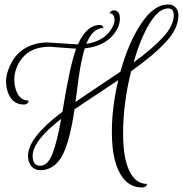

<svg xmlns="http://www.w3.org/2000/svg" viewBox="-20 -700 820 861"><path d="M192.8 -509.6 329.6 -500.8Q368 -588 428 -588Q439.2 -588 443.2 -577.6L444 -574.4Q395.2 -574.4 367.2 -503.2Q448 -516 480.8 -572Q493.6 -594.4 493.6 -608Q493.6 -640 471.2 -640Q476 -653.6 490.4 -653.6Q517.6 -653.6 517.6 -616.4Q517.6 -579.2 488 -544Q444.8 -492 360 -483.2Q342.4 -425.6 331.2 -339.2Q320 -252.8 318.4 -242.4Q348.8 -264 423.2 -313.6Q497.6 -363.2 520 -378.4Q556 -508.8 613.2 -594.4Q670.4 -680 733.6 -680Q755.2 -680 767.6 -666.4Q780 -652.8 780 -631.2Q780 -572.8 724 -512Q668 -451.2 568 -380.8Q532 -236 532 -100.8Q532 19.2 566.4 78.4Q593.6 124.8 640 124.8Q635.2 140.8 617.6 140.8Q564 140.8 531.2 97.6Q481.6 33.6 481.6 -108.8Q481.6 -219.2 510.4 -340.8Q329.6 -220.8 314.4 -210.4Q290.4 -49.6 252.8 8.8Q216.8 63.2 161.6 63.2Q136 63.2 120.8 45.6Q105.6 28 105.6 -1.6Q105.6 -82.4 260 -199.2Q294.4 -411.2 321.6 -481.6L202.4 -490.4Q105.6 -490.4 64 -416.8Q44 -380 44 -343.2Q44 -324 48.8 -305.6Q64 -248.8 108.8 -248.8Q108.8 -242.4 102.8 -236.8Q96.8 -231.2 87.2 -231.2Q36 -231.2 16 -284Q7.2 -307.2 7.2 -336.8Q7.2 -366.4 24 -404Q56.8 -479.2 134.4 -501.6Q161.6 -509.6 192.8 -509.6ZM759.2 -632Q759.2 -662.4 733.6 -662.4Q692 -662.4 650.8 -594.8Q609.6 -527.2 579.2 -420Q664.8 -482.4 712 -534Q759.2 -585.6 759.2 -632ZM126.4 -0.8Q126.4 43.2 160.4 43.2Q194.4 43.2 215.2 -10.4Q236 -64 254.4 -167.2Q126.4 -68 126.4 -0.8Z"/></svg>

Font: Rouge Script
Style: Regular
Weight: 400
Designer: Sabrina Mariela Lopez
Foundry: Typesenses
Version: Version 1.003